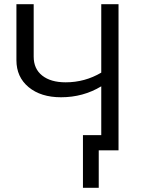

<svg xmlns="http://www.w3.org/2000/svg" viewBox="-20 -714 675 912"><path d="M270 -252Q174 -252 116 -300Q58 -348 58 -428V-694H140V-445Q140 -387 180.5 -355Q221 -323 292 -323Q383 -323 461 -369V-694H543V0H449V178H374V-72H461V-304Q375 -252 270 -252Z"/></svg>

Font: Cantarell
Style: Regular
Weight: 400
Designer: Dave Crossland, Nikolaus Waxweiler, Florian Fecher, Jacques Le Bailly, Eben Sorkin, Alexei Vanyashin, Alexios Zavras, Em
Version: Version 0.303